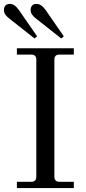

<svg xmlns="http://www.w3.org/2000/svg" viewBox="-24 -958 438 978"><path d="M-4 -907C-4 -889 8 -875 24 -863L152 -762L165 -773L73 -906C55 -931 42 -938 24 -938C6 -938 -4 -925 -4 -907ZM132 -907C132 -889 144 -875 160 -863L288 -762L301 -773L209 -906C191 -931 178 -938 160 -938C142 -938 132 -925 132 -907ZM62 0H352V-32H280C261 -32 253 -41 253 -59V-653C253 -672 261 -680 280 -680H352V-712H62V-680H134C153 -680 161 -672 161 -653V-59C161 -41 153 -32 134 -32H62Z"/></svg>

Font: Old Standard
Style: Regular
Weight: 400
Designer: Alexey Kryukov <alexios@thessalonica.org.ru>
Version: Version 2.0